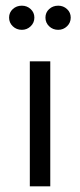

<svg xmlns="http://www.w3.org/2000/svg" viewBox="-20 -656 282 676"><path d="M157 0H85V-440H157ZM12 -594Q12 -612 25 -624Q38 -636 57 -636Q75 -636 88 -624Q101 -612 101 -594Q101 -576 88 -563.5Q75 -551 57 -551Q38 -551 25 -563.5Q12 -576 12 -594ZM140 -594Q140 -612 153 -624Q166 -636 185 -636Q203 -636 216 -624Q229 -612 229 -594Q229 -576 216 -563.5Q203 -551 185 -551Q166 -551 153 -563.5Q140 -576 140 -594Z"/></svg>

Font: Tilda Sans
Style: Regular
Weight: 400
Designer: ParaType Ltd
Foundry: ParaType Ltd
Version: Version 1.002W